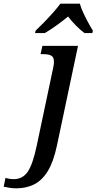

<svg xmlns="http://www.w3.org/2000/svg" viewBox="-160 -786 526 1046"><path d="M-71 240Q-90 240 -108.5 237Q-127 234 -140 231L-130 183Q-122 186 -109 188Q-96 190 -85 190Q-36 190 -8.5 149Q19 108 40 8L130 -418Q134 -437 134 -449Q134 -475 119 -483Q104 -491 76 -491H61L71 -536H265L150 8Q131 97 99.5 147.5Q68 198 25 219Q-18 240 -71 240ZM34 -619Q54 -638 79 -663.5Q104 -689 128 -716Q152 -743 169 -766H275Q281 -744 293.5 -717Q306 -690 320 -664Q334 -638 346 -619L343 -606H300Q277 -623 252.5 -648Q228 -673 211 -696Q183 -673 148.5 -648Q114 -623 84 -606H31Z"/></svg>

Font: Noto Serif Medium
Style: Italic
Weight: 500
Italic angle: -12°
Designer: Monotype Design Team
Foundry: Monotype Imaging Inc.
Version: Version 2.014; ttfautohint (v1.8.4.7-5d5b)